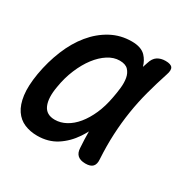

<svg xmlns="http://www.w3.org/2000/svg" viewBox="-130 -699 859 848"><g transform="rotate(30 300.0 -275.0)"><path d="M157 10Q121 10 91.5 -2.5Q62 -15 43 -43Q24 -71 18 -116Q12 -161 23 -227Q35 -296 60 -357Q85 -418 122 -463Q159 -508 207 -534Q255 -560 312 -560Q360 -560 383 -536Q402 -516 410 -487L418 -511Q426 -538 443 -549Q460 -560 484 -560Q511 -560 519 -548.5Q527 -537 518 -511Q499 -453 484 -397Q469 -341 460 -283.5Q451 -226 448 -165.5Q445 -105 449 -38Q451 -14 440 -2Q429 10 403 10Q377 10 363.5 -2Q350 -14 349 -38Q346 -81 346 -121Q337 -104 327 -89Q297 -44 255 -17Q213 10 157 10ZM189 -90Q218 -90 245.5 -105Q273 -120 296 -148Q319 -176 336.5 -215.5Q354 -255 363 -305Q368 -330 371 -357.5Q374 -385 370 -407.5Q366 -430 352 -445Q338 -460 308 -460Q278 -460 249 -441.5Q220 -423 195.5 -391Q171 -359 152.5 -315Q134 -271 126 -221Q115 -160 130 -125Q145 -90 189 -90Z"/></g></svg>

Font: Maple Mono Medium
Style: Italic
Weight: 500
Italic angle: -10°
Monospace: yes
Designer: subframe7536
Version: Version 7.000